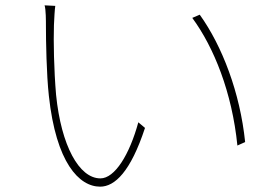

<svg xmlns="http://www.w3.org/2000/svg" viewBox="-20 -703 1040 719"><path d="M187 -681 147 -683C152 -667 152 -625 152 -606C152 -551 154 -425 163 -344C190 -94 276 -4 355 -4C410 -4 469 -60 523 -224L498 -245C465 -124 410 -35 356 -35C276 -35 209 -158 190 -348C182 -440 180 -549 182 -609C183 -633 185 -669 187 -681ZM728 -648 700 -636C781 -526 849 -357 869 -158L898 -171C879 -356 812 -531 728 -648Z"/></svg>

Font: Noto Sans CJK SC Thin
Style: Regular
Weight: 100
Designer: Ryoko NISHIZUKA 西塚涼子 (kana, bopomofo & ideographs); Paul D. Hunt (Latin, Greek & Cyrillic); Sandoll Communications 산돌커뮤니
Foundry: Adobe
Version: Version 2.004;hotconv 1.0.118;makeotfexe 2.5.65603